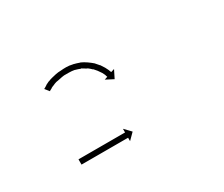

<svg xmlns="http://www.w3.org/2000/svg" viewBox="-66 -750 738 632"><g transform="rotate(-30 303.5 -434.0)"><path d="M105 -309Q106 -309 107.5 -309Q109 -309 111 -309Q113 -309 115 -309Q117 -309 119 -309Q122 -309 125 -309Q128 -309 131 -309Q134 -309 137.5 -309Q141 -309 144 -309Q148 -309 151.5 -309Q155 -309 159 -309Q163 -309 167 -309Q171 -309 175 -309Q179 -309 183 -309Q187 -309 191 -309Q196 -309 200 -309Q204 -309 208 -309Q212 -309 216 -309Q220 -309 224 -309Q228 -309 231.5 -309Q235 -309 239 -309Q242 -309 245.5 -309Q249 -309 252 -309Q255 -309 258 -309Q261 -309 264 -309Q266 -309 268 -309Q270 -309 272 -309Q274 -309 275.5 -309Q277 -309 278 -309Q279 -309 279.5 -309Q280 -309 280 -309V-323L303 -299L280 -276V-289Q280 -289 279.5 -289Q279 -289 278 -289Q277 -289 275.5 -289Q274 -289 272 -289Q270 -289 268 -289Q266 -289 264 -289Q261 -289 258 -289Q255 -289 252 -289Q249 -289 245.5 -289Q242 -289 239 -289Q235 -289 231.5 -289Q228 -289 224 -289Q220 -289 216 -289Q212 -289 208 -289Q204 -289 200 -289Q196 -289 191 -289Q187 -289 183 -289Q179 -289 175 -289Q171 -289 167 -289Q163 -289 159 -289Q155 -289 151.5 -289Q148 -289 144 -289Q141 -289 137.5 -289Q134 -289 131 -289Q128 -289 125 -289Q122 -289 119 -289Q117 -289 115 -289Q113 -289 111 -289Q109 -289 107.5 -289Q106 -289 105 -289Q104 -289 103.5 -289Q103 -289 103 -289V-309Q103 -309 103.5 -309Q104 -309 105 -309ZM125 -568Q125 -568 125 -568Q125 -568 125 -568Q125 -568 125 -568Q125 -568 125 -568Q128 -570 133 -573Q133 -573 133 -573Q133 -573 134 -574Q134 -574 134 -574Q134 -574 134 -574Q139 -577 146 -580Q146 -580 146 -580Q146 -580 146 -580Q146 -580 146.5 -580Q147 -580 147 -580Q154 -583 162 -585Q162 -585 162 -585Q162 -585 162 -585Q162 -585 162 -585Q162 -585 162 -585Q170 -587 179 -589Q179 -589 179 -589Q179 -589 179 -589Q179 -589 179 -589Q179 -589 179 -589Q189 -591 198 -591Q198 -591 198 -591Q198 -591 198 -591Q198 -591 198 -591Q198 -591 198 -591Q208 -592 219 -592Q219 -592 219 -592Q219 -592 219 -592Q219 -592 219 -592Q219 -592 219 -592Q231 -592 243 -589Q243 -589 243.5 -589Q244 -589 244 -589Q244 -589 244 -589Q244 -589 244 -589Q256 -586 267 -582Q267 -582 267.5 -582Q268 -582 268 -582Q268 -582 268 -582Q268 -582 268 -582Q279 -577 289 -570Q289 -570 289 -570Q289 -570 289 -570Q289 -570 289 -570Q289 -570 289 -570Q299 -563 307 -556Q307 -556 307 -556Q307 -556 307 -556Q307 -556 307 -556Q307 -556 307 -556Q314 -548 320 -541Q320 -541 320.5 -541Q321 -541 321 -541Q321 -541 321 -540.5Q321 -540 321 -540Q326 -533 330 -526Q330 -526 330 -526Q330 -526 330 -526Q330 -526 330 -526Q330 -526 330 -526Q333 -520 336 -514Q336 -514 336 -514Q336 -514 336 -514Q336 -514 336 -514Q336 -514 336 -514Q338 -510 339 -506Q339 -506 339 -506Q339 -506 339 -506Q339 -506 339 -506Q339 -506 339 -506Q340 -505 340 -504L353 -508L338 -478L309 -493L321 -497Q321 -498 320 -500Q320 -500 320 -500Q320 -500 320 -500Q320 -500 320 -499.5Q320 -499 320 -499Q319 -502 318 -506Q318 -506 318 -506Q318 -506 318 -506Q318 -506 318 -506Q318 -506 318 -506Q316 -511 313 -516Q313 -516 313 -516Q313 -516 313 -516Q313 -516 313 -516Q313 -516 313 -516Q309 -522 304 -529Q304 -529 304.5 -529Q305 -529 305 -529Q305 -528 305 -528Q305 -528 305 -528Q299 -535 293 -542Q293 -542 293 -542Q293 -542 293 -541Q293 -541 293 -541Q293 -541 293 -541Q286 -548 278 -554Q278 -554 278 -554Q278 -554 278 -554Q278 -554 278 -553.5Q278 -553 278 -553Q269 -559 260 -564Q260 -564 260 -563.5Q260 -563 260 -563Q260 -563 260 -563Q260 -563 260 -563Q250 -567 239 -570Q239 -570 239 -570Q239 -570 240 -570Q240 -570 240 -570Q240 -570 240 -570Q229 -572 218 -572Q218 -572 218 -572Q218 -572 219 -572Q219 -572 219 -572Q219 -572 219 -572Q209 -572 200 -572Q200 -572 200 -572Q200 -572 200 -572Q200 -572 200 -572Q200 -572 200 -572Q191 -571 183 -569Q183 -569 183 -569Q183 -569 183 -569Q183 -569 183 -569Q183 -569 183 -569Q175 -568 167 -566Q167 -566 167 -566Q167 -566 167 -566Q167 -566 167 -566Q167 -566 167 -566Q160 -564 154 -561Q154 -561 154 -561Q154 -561 154 -561Q154 -561 154 -561Q154 -561 154 -561Q148 -559 143 -556Q143 -556 143 -556Q143 -556 143 -556Q143 -556 143.5 -556Q144 -556 144 -556Q139 -554 136 -552Q136 -552 136 -552Q136 -552 136 -552Q136 -552 136 -552Q136 -552 136 -552Q135 -551 134 -550L121 -566Q123 -567 125 -568Z"/></g></svg>

Font: FRB American Cursive Just Arrows Black
Style: Bold Italic
Weight: 900
Italic angle: -25°
Version: Version 2.0;Modular Font Editor K font №1